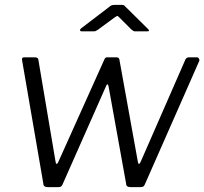

<svg xmlns="http://www.w3.org/2000/svg" viewBox="-20 -764 834 784"><path d="M783 -530Q789 -530 792 -525.5Q795 -521 794 -516L571 -10Q568 -4 564.5 -2Q561 0 553 0H513Q495 0 495 -14L423 -413Q421 -421 418 -419.5Q415 -418 412 -410L235 -10Q232 -4 228.5 -2Q225 0 218 0H175Q157 0 157 -14L70 -519Q68 -530 79 -530H123Q129 -530 133 -527Q137 -524 137 -518L207 -103Q209 -93 212.5 -95Q216 -97 220 -107L407 -523Q410 -530 418 -530H455Q461 -530 464.5 -527Q468 -524 468 -518L543 -103Q545 -93 548.5 -95Q552 -97 556 -107L738 -523Q743 -530 753 -530H783ZM516 -644 467 -693Q460 -700 458 -699Q456 -698 447 -692L379 -642Q373 -638 370 -637Q367 -636 361 -636H314Q308 -636 307 -640Q306 -644 311 -648L425 -735Q430 -740 435 -742Q440 -744 448 -744H479Q486 -744 489 -740Q492 -736 496 -733L584 -646Q589 -641 588.5 -638.5Q588 -636 581 -636H531Q527 -636 523.5 -638.5Q520 -641 516 -644Z"/></svg>

Font: Libre Franklin Light
Style: Italic
Weight: 300
Italic angle: -8°
Designer: Pablo Impallari, Rodrigo Fuenzalida, Nhung Nguyen
Foundry: Impallari Type
Version: Version 3.000